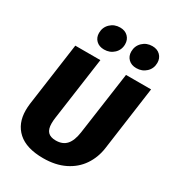

<svg xmlns="http://www.w3.org/2000/svg" viewBox="-222 -1062 1097 1207"><g transform="rotate(30 326.5 -458.0)"><path d="M589 -232Q579 -160 540.5 -103Q502 -46 436 -13.5Q370 19 281 19Q159 19 97.5 -36.5Q36 -92 36 -188Q36 -211 39 -235L103 -695H285L221 -238Q218 -216 218 -198Q218 -156 236.5 -136.5Q255 -117 294 -117Q344 -117 371 -147.5Q398 -178 407 -241L471 -695H653ZM192 -839Q192 -880 220.5 -907.5Q249 -935 291 -935Q327 -935 348.5 -913.5Q370 -892 370 -859Q370 -818 341.5 -791Q313 -764 271 -764Q235 -764 213.5 -785Q192 -806 192 -839ZM426 -839Q426 -880 454.5 -907.5Q483 -935 525 -935Q561 -935 582.5 -913.5Q604 -892 604 -859Q604 -818 575.5 -791Q547 -764 505 -764Q469 -764 447.5 -785Q426 -806 426 -839Z"/></g></svg>

Font: Trujillo ExtraBold
Style: Italic
Weight: 800
Italic angle: -8°
Designer: Fira Sans original fonts by bBox Type GmbH, Carrois Corporate GbR, & Edenspiekermann AG / Changes by Cristiano Sobral
Foundry: Fira Sans original fonts by bBox Type GmbH, Carrois Corporate GbR, & Edenspiekermann AG / Changes by Cristiano Sobral
Version: Version 4.301;July 28, 2020;FontCreator 13.0.0.2655 64-bit